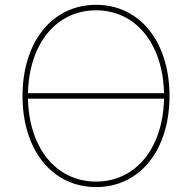

<svg xmlns="http://www.w3.org/2000/svg" viewBox="-20 -757 787 787"><path d="M374 9.8C552.7 9.8 674.8 -141.1 674.8 -363.3C674.8 -585.9 552.7 -737.3 374 -737.3C194.3 -737.3 72.3 -585.4 72.3 -363.3C72.3 -142.1 193.8 9.8 374 9.8ZM374 -12.7C209.5 -12.7 98.6 -151.4 94.7 -352.5H652.3C648.4 -149.9 536.1 -12.7 374 -12.7ZM94.7 -375C99.1 -579.1 211.9 -714.8 374 -714.8C536.1 -714.8 647.9 -577.6 652.3 -375Z"/></svg>

Font: Raveo Thin
Style: Regular
Weight: 100
Designer: Jakub Foglar, Rasmus Andersson (Inter)
Foundry: Jakubfoglar.com
Version: Version 1.100;Glyphs 3.2.3 (3260)